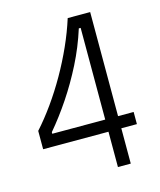

<svg xmlns="http://www.w3.org/2000/svg" viewBox="-102 -735 674 809"><g transform="rotate(-15 235.0 -330.5)"><path d="M27 -154V-234Q64 -275 100 -325.5Q136 -376 168 -432Q200 -488 226 -546Q252 -604 270 -661H368V0H312V-607H304Q280 -531 244.5 -461Q209 -391 167.5 -329Q126 -267 81 -214V-207H436V-154Z"/></g></svg>

Font: Bricolage Grotesque SemiCondensed ExtraLight
Style: Regular
Weight: 250
Width: 4
Designer: Mathieu Triay
Foundry: Atelier Triay
Version: Version 1.000;gftools[0.9.30]